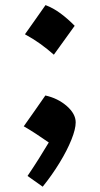

<svg xmlns="http://www.w3.org/2000/svg" viewBox="-20 -659 386 742"><path d="M155.9 -639.3Q185.9 -628 214.1 -607.1Q242.3 -586.1 268.6 -559.3Q228.4 -502.9 188.1 -447.6Q163.4 -469.6 135.7 -489.5Q108.1 -509.3 76.4 -526.5Q96.8 -555.5 116.6 -583.4Q136.5 -611.4 155.9 -639.3ZM155.3 -290Q203.6 -279.3 238 -249.3Q272.5 -219.2 272.5 -186Q272.5 -160.2 255.9 -118.9Q239.3 -77.6 210.4 -30.3Q181.6 17.1 145 62.5L86.4 21Q110.8 -15.1 130.6 -46.6Q150.4 -78.1 168.5 -108.4Q141.6 -127 119.4 -141.6Q97.2 -156.2 71.8 -170.9Q92.8 -200.2 112.8 -229Q132.8 -257.8 155.3 -290Z"/></svg>

Font: Pinar DS1 Bold
Style: Regular
Weight: 700
Designer: Amin Abedi
Version: Version 3.000